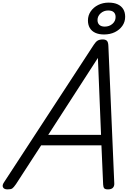

<svg xmlns="http://www.w3.org/2000/svg" viewBox="-67 -1431 996 1465"><path d="M-10 14Q-36 14 -44 -1.5Q-52 -17 -37 -39L649 -1090Q664 -1113 678.5 -1121.5Q693 -1130 718 -1130Q737 -1130 748 -1120.5Q759 -1111 760 -1079L805 -31Q806 -11 794.5 1.5Q783 14 757 14Q735 14 728 5.5Q721 -3 720 -23L707 -322H247L55 -26Q37 0 26.5 7Q16 14 -10 14ZM301 -402H704L680 -989ZM727 -1168Q687 -1168 659.5 -1181Q632 -1194 618 -1218Q604 -1242 604 -1275Q604 -1313 625 -1344Q646 -1375 682 -1393Q718 -1411 762 -1411Q803 -1411 831 -1398Q859 -1385 873.5 -1361Q888 -1337 888 -1303Q888 -1264 866.5 -1233.5Q845 -1203 809 -1185.5Q773 -1168 727 -1168ZM732 -1228Q767 -1228 791 -1249Q815 -1270 815 -1301Q815 -1325 801 -1338Q787 -1351 758 -1351Q725 -1351 701 -1329.5Q677 -1308 677 -1278Q677 -1254 691.5 -1241Q706 -1228 732 -1228Z"/></svg>

Font: Playwrite CU
Style: Regular
Weight: 400
Designer: Veronika Burian, José Scaglione
Foundry: TypeTogether
Version: Version 1.002